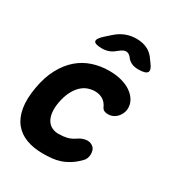

<svg xmlns="http://www.w3.org/2000/svg" viewBox="-186 -909 972 1043"><g transform="rotate(30 300.0 -387.5)"><path d="M24 -278Q37 -353 66 -406.5Q95 -460 134.5 -494Q174 -528 223 -544Q272 -560 325 -560Q370 -560 404 -550.5Q438 -541 461.5 -525Q485 -509 498 -489.5Q511 -470 514 -450Q519 -421 504.5 -394.5Q490 -368 464 -357Q446 -350 425.5 -352.5Q405 -355 397 -372Q386 -398 364.5 -411.5Q343 -425 314 -425Q293 -425 271 -417.5Q249 -410 230 -392Q211 -374 196 -345Q181 -316 173 -274Q166 -235 170 -206.5Q174 -178 186 -160Q198 -142 216.5 -133.5Q235 -125 257 -125Q285 -125 308.5 -130.5Q332 -136 357 -153Q380 -169 405 -172Q430 -175 448 -160Q457 -153 461 -141.5Q465 -130 465 -117Q465 -104 460 -91Q455 -78 445 -69Q419 -43 394 -27.5Q369 -12 343.5 -3.5Q318 5 291 7.5Q264 10 235 10Q177 10 132 -7Q87 -24 58.5 -59Q30 -94 20.5 -148.5Q11 -203 24 -278ZM229 -645Q183 -645 178.5 -661Q174 -677 212 -710L240 -735Q269 -761 300.5 -773Q332 -785 367 -785Q402 -785 430 -773Q458 -761 478 -735L496 -710Q522 -677 512.5 -661Q503 -645 457 -645Q434 -645 416 -652.5Q398 -660 385 -677L384 -679Q369 -697 352 -697Q335 -697 314 -679L311 -677Q292 -660 272 -652.5Q252 -645 229 -645Z"/></g></svg>

Font: Maple Mono ExtraBold
Style: Italic
Weight: 800
Italic angle: -10°
Monospace: yes
Designer: subframe7536
Version: Version 7.200